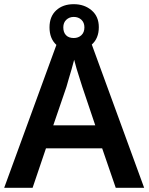

<svg xmlns="http://www.w3.org/2000/svg" viewBox="-20 -899 711 919"><path d="M534 0 469 -189H200L136 0H0L262 -717H408L670 0ZM374 -483Q370 -497 362 -521Q354 -545 346.5 -570.5Q339 -596 335 -613Q330 -593 322.5 -567Q315 -541 308 -518Q301 -495 298 -483L235 -299H436ZM333 -655Q281 -655 249 -685Q217 -715 217 -768Q217 -820 249 -849.5Q281 -879 333 -879Q384 -879 418.5 -849.5Q453 -820 453 -769Q453 -715 418.5 -685Q384 -655 333 -655ZM333 -717Q355 -717 369.5 -730.5Q384 -744 384 -768Q384 -791 369.5 -804.5Q355 -818 333 -818Q312 -818 297.5 -804.5Q283 -791 283 -768Q283 -744 296 -730.5Q309 -717 333 -717Z"/></svg>

Font: Noto Sans Tamil SemiBold
Style: Regular
Weight: 600
Designer: Jelle Bosma - Monotype Design Team
Foundry: Monotype Imaging Inc.
Version: Version 2.004; ttfautohint (v1.8.4.7-5d5b)